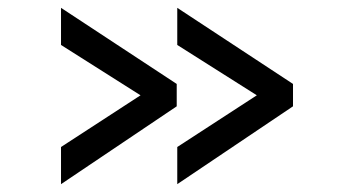

<svg xmlns="http://www.w3.org/2000/svg" viewBox="-20 -506 873 495"><path d="M435.6 -289.6 137.3 -485.8V-390.1L342.3 -260.3L137.3 -127V-31.2L435.6 -231.9ZM735.4 -289.6 437 -485.8V-390.1L642.1 -260.3L437 -127V-31.2L735.4 -231.9Z"/></svg>

Font: Inder
Style: Regular
Weight: 400
Designer: Irina Smirnova
Foundry: Irina Smirnova
Version: Version 1.001